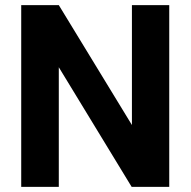

<svg xmlns="http://www.w3.org/2000/svg" viewBox="-20 -731 746 751"><path d="M642 0V-711H496V-242L210 -711H63V0H210V-468L495 0Z"/></svg>

Font: Asimov
Style: Regular
Weight: 500
Designer: Google
Version: Version 2.000980; 2014